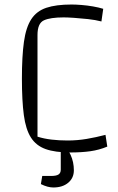

<svg xmlns="http://www.w3.org/2000/svg" viewBox="-20 -660 522 850"><path d="M455 -11Q419 4 380 9.5Q341 15 291 15Q224 15 182 0Q140 -15 117 -51Q94 -87 85.5 -150.5Q77 -214 77 -312Q77 -411 86 -475Q95 -539 118.5 -575Q142 -611 185 -625.5Q228 -640 297 -640Q315 -640 340.5 -638Q366 -636 392 -631.5Q418 -627 437 -621L429 -565Q402 -572 369.5 -575.5Q337 -579 308 -581Q279 -583 262 -583Q203 -583 174.5 -570Q146 -557 146 -505V-55Q174 -46 208 -42Q242 -38 279 -38Q322 -38 363.5 -45Q405 -52 447 -63ZM216 170Q191 170 161 155L167 119H206Q229 119 239 112.5Q249 106 249 91V-21H255Q278 -6 292.5 25.5Q307 57 307 94Q307 128 282 149Q257 170 216 170Z"/></svg>

Font: Changa ExtraLight ExtraLight
Style: Regular
Weight: 250
Version: Version 3.002; ttfautohint (v1.8.2)